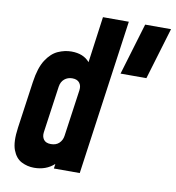

<svg xmlns="http://www.w3.org/2000/svg" viewBox="-84 -825 838 914"><g transform="rotate(10 334.5 -368.5)"><path d="M141 13Q108.5 13 80 -1.5Q51.5 -16 37.2 -53.8Q23 -91.5 33 -162L65 -388Q75 -458.5 99.8 -496.5Q124.5 -534.5 156.8 -548.8Q189 -563 221 -563Q279.5 -563 309.5 -527L340 -750H465L360 0H235L238 -22.5Q199 13 141 13ZM200.5 -112Q225.5 -112 240.2 -126.2Q255 -140.5 258 -162L290 -388Q293 -410 282 -424Q271 -438 247 -438Q225 -438 209.2 -424.8Q193.5 -411.5 190 -388L158 -162Q155 -140.5 165.5 -126.2Q176 -112 200.5 -112ZM469 -500 544 -750H669L594 -500Z"/></g></svg>

Font: Mohave
Style: Bold Italic
Weight: 700
Italic angle: -8°
Designer: Gumpita Rahayu
Foundry: Tokotype
Version: Version 2.003; ttfautohint (v1.8.3)